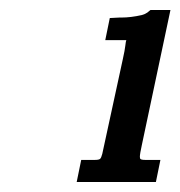

<svg xmlns="http://www.w3.org/2000/svg" viewBox="-20 -655 360 383"><path d="M320 -635 263 -366Q259 -348 259 -342Q259 -342 259.5 -339Q260 -336 270 -336H300L291 -292H133L142 -336H169Q177 -336 179.5 -338Q182 -340 184 -348L225 -537Q229 -555 230 -564Q231 -573 232 -575H190L199 -619L218 -620H222Q241 -620 263 -625Q270 -627 274 -630Q278 -633 280 -635Z"/></svg>

Font: New Athena Unicode
Style: Bold Italic
Weight: 700
Designer: J. Rusten 1997; rev. by R. Hancock 2001, 2002, rev. by D. Mastronarde 2002-2021
Foundry: Society for Classical Studies (formerly American Philological Association)
Version: Version 5.008